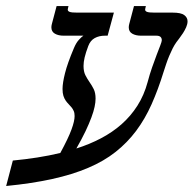

<svg xmlns="http://www.w3.org/2000/svg" viewBox="-89 -560 635 630"><path d="M153.8 -402.8Q161.1 -419.9 169.9 -429.4Q178.7 -439 184.6 -442.9H120.1Q102.5 -442.9 91.1 -449.5Q79.6 -456.1 79.6 -470.2Q79.6 -475.1 81.1 -481L96.7 -540H135.7L133.8 -531.7Q133.3 -530.3 133.3 -528.3Q133.3 -523.4 139.6 -521Q146 -518.6 164.1 -518.6H284.7L264.2 -442.9H254.9Q236.3 -442.9 221.9 -435.1Q207.5 -427.2 200.7 -409.2Q192.4 -387.2 188.7 -371.6Q185.1 -356 185.1 -343.8Q185.1 -325.2 191.2 -313.2Q197.3 -301.3 204.8 -290.5Q212.4 -279.8 218.5 -267.6Q224.6 -255.4 224.6 -236.3Q224.6 -224.6 221.4 -209.5Q218.3 -194.3 210.9 -174.6Q203.6 -154.8 191.7 -129.6Q179.7 -104.5 161.6 -72.8Q204.6 -86.4 241.9 -106Q279.3 -125.5 309.6 -152.1Q339.8 -178.7 361.8 -213.1Q383.8 -247.6 395.5 -291Q401.9 -315.4 409.9 -338.4Q418 -361.3 425 -379.9Q432.1 -398.4 437 -411.1Q441.9 -423.8 441.9 -427.7Q441.9 -442.9 424.3 -442.9H374Q356.4 -442.9 345 -449.5Q333.5 -456.1 333.5 -470.2Q333.5 -475.1 335 -481L350.6 -540H389.6L387.7 -531.7Q387.2 -530.3 387.2 -528.3Q387.2 -523.4 393.6 -521Q399.9 -518.6 418 -518.6H477.5Q504.9 -518.6 515.6 -510.5Q526.4 -502.4 526.4 -490.2Q526.4 -481 522 -470.9Q517.6 -460.9 511.5 -451.4Q505.4 -441.9 499.3 -434.1Q493.2 -426.3 489.7 -421.4Q483.4 -412.6 477.5 -401.1Q471.7 -389.6 466.3 -376.7Q460.9 -363.8 456.3 -350.1Q451.7 -336.4 447.8 -324.2Q429.7 -265.6 408.2 -217.5Q386.7 -169.4 357.7 -130.6Q328.6 -91.8 290.3 -61.5Q252 -31.2 200.4 -9.3Q148.9 12.7 82.5 27.3Q16.1 42 -68.8 50.3L-46.9 -33.2Q-5.9 -37.1 33.2 -43.2Q72.3 -49.3 108.9 -58.1Q122.1 -82.5 131.1 -101.3Q140.1 -120.1 145.5 -134.8Q150.9 -149.4 153.3 -160.2Q155.8 -170.9 155.8 -179.2Q155.8 -189.5 152.8 -196Q149.9 -202.6 145.5 -208Q141.1 -213.4 136 -218.5Q130.9 -223.6 126.5 -230Q122.1 -236.3 119.1 -245.4Q116.2 -254.4 116.2 -268.1Q116.2 -287.6 124.3 -319.8Q132.3 -352.1 153.8 -402.8Z"/></svg>

Font: Arian AMU Serif
Style: Italic
Weight: 400
Italic angle: -15°
Designer: Ruben Hakobyan (Tarumian)
Foundry: Ruben Hakobyan (Tarumian)
Version: Version 1.002